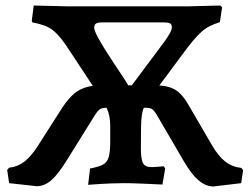

<svg xmlns="http://www.w3.org/2000/svg" viewBox="-20 -663 906 695"><path d="M113 11 13 0 6 -48 13 -56Q44 -59 69 -78.5Q94 -98 119 -138L195 -257Q217 -293 237.5 -314Q258 -335 283.5 -344.5Q309 -354 344 -354H543Q587 -354 613.5 -338.5Q640 -323 663 -282L747 -138Q770 -98 795 -78.5Q820 -59 854 -55L860 -47L853 0L753 12Q725 12 699 -10Q673 -32 645 -80L547 -248Q538 -263 530.5 -268Q523 -273 506 -273H370Q351 -273 343 -268.5Q335 -264 324 -247L220 -80Q189 -30 164.5 -9.5Q140 11 113 11ZM777 -643 784 -637 776 -583Q754 -576 738.5 -568Q723 -560 709 -547.5Q695 -535 679 -516Q663 -497 641 -467L514 -296Q506 -284 501 -273.5Q496 -263 493.5 -246.5Q491 -230 490.5 -201Q490 -172 490 -126Q490 -86 498 -72Q506 -58 529 -58Q537 -58 547.5 -59Q558 -60 573 -61L578 -53L568 5Q527 3 490.5 1.5Q454 0 427 0Q412 0 381.5 1Q351 2 299 6L306 -53Q337 -59 352.5 -67Q368 -75 373.5 -94.5Q379 -114 379 -150V-206Q379 -226 376 -241.5Q373 -257 366 -272.5Q359 -288 345 -308L235 -475Q216 -505 201 -523.5Q186 -542 172 -553Q158 -564 140.5 -570.5Q123 -577 97 -582L95 -587L102 -643L229 -640H658ZM572 -508Q588 -530 595 -543Q602 -556 602 -564Q602 -575 595.5 -578.5Q589 -582 570 -582H353Q335 -582 328 -578Q321 -574 321 -563Q321 -554 331.5 -533.5Q342 -513 358.5 -486.5Q375 -460 392.5 -433.5Q410 -407 424.5 -385.5Q439 -364 444 -354H457Z"/></svg>

Font: Alegreya SemiBold
Style: Regular
Weight: 600
Designer: Juan Pablo del Peral
Foundry: Huerta Tipografica
Version: Version 2.009